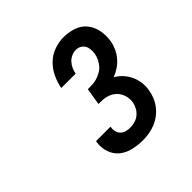

<svg xmlns="http://www.w3.org/2000/svg" viewBox="-141 -971 782 782"><g transform="rotate(-45 250.0 -580.0)"><path d="M258 -317Q230 -317 202 -323.5Q174 -330 153.5 -346.5Q133 -363 124 -389.5Q115 -416 119 -444Q120 -446 120 -447Q120 -448 120 -450H203Q203 -449 203 -448.5Q203 -448 203 -447Q201 -435 204 -423.5Q207 -412 215 -404Q223 -396 234.5 -393Q246 -390 258 -390Q272 -390 285.5 -394Q299 -398 310.5 -407.5Q322 -417 328.5 -429.5Q335 -442 338 -456Q340 -470 337.5 -484Q335 -498 328.5 -509.5Q322 -521 312 -529.5Q302 -538 289 -543Q276 -548 262 -549Q248 -550 234 -550L246 -623Q259 -623 272 -623.5Q285 -624 298 -628Q311 -632 323.5 -639Q336 -646 345 -656.5Q354 -667 360 -679.5Q366 -692 368 -705Q370 -717 369 -729Q368 -741 362.5 -750.5Q357 -760 347 -765.5Q337 -771 325 -771Q312 -771 299.5 -765.5Q287 -760 278 -750Q269 -740 263.5 -728Q258 -716 256 -703H173Q178 -730 190 -756Q202 -782 222.5 -802.5Q243 -823 270.5 -833Q298 -843 325 -843Q354 -843 381.5 -834Q409 -825 426.5 -803.5Q444 -782 449.5 -753Q455 -724 450 -695Q447 -677 439 -659.5Q431 -642 418.5 -627Q406 -612 389.5 -601Q373 -590 355 -583Q373 -573 386.5 -558Q400 -543 408.5 -525Q417 -507 420 -486Q423 -465 419 -444Q416 -425 409 -408Q402 -391 390 -375.5Q378 -360 362.5 -348.5Q347 -337 329.5 -330Q312 -323 294 -320Q276 -317 258 -317Z"/></g></svg>

Font: Iosevka Slab Semibold Oblique
Style: Regular
Weight: 600
Italic angle: -9°
Monospace: yes
Designer: Belleve Invis
Foundry: Belleve Invis
Version: Version 11.1.1; ttfautohint (v1.8.3)